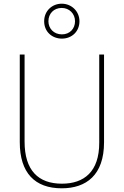

<svg xmlns="http://www.w3.org/2000/svg" viewBox="-20 -1009 669 1039"><path d="M315 -800C368 -800 410 -838 410 -894C410 -948 367 -989 314 -989C262 -989 219 -950 219 -894C219 -836 263 -800 315 -800ZM315 -823C271 -823 242 -855 242 -894C242 -935 271 -966 314 -966C355 -966 386 -935 386 -894C386 -854 358 -823 315 -823ZM543 -239V-714H517V-236C517 -81 436 -15 315 -15C187 -15 113 -87 113 -243V-714H87V-240C87 -73 169 10 314 10C447 10 543 -62 543 -239Z"/></svg>

Font: Noto Sans Georgian SemiCondensed Thin
Style: Regular
Weight: 100
Width: 4
Designer: Monotype Design Team, Akaki Razmadze
Foundry: Google LLC
Version: Version 2.005